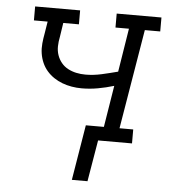

<svg xmlns="http://www.w3.org/2000/svg" viewBox="-51 -576 702 795"><g transform="rotate(5 300.0 -179.0)"><path d="M277 172 315 -58H390L418 -231Q385 -221 351.5 -215Q318 -209 284 -209Q263 -209 242.5 -212.5Q222 -216 203.5 -223Q185 -230 168.5 -241Q152 -252 139 -267Q126 -282 118 -300.5Q110 -319 107 -339Q104 -359 106 -380Q108 -401 112 -422L120 -472H63V-530H250V-472H185L176 -413Q172 -394 171.5 -374.5Q171 -355 177 -337.5Q183 -320 194.5 -306Q206 -292 222 -283.5Q238 -275 256.5 -271Q275 -267 295 -267Q328 -267 361.5 -274.5Q395 -282 429 -291L458 -472H402V-530H588V-472H524L455 -58H512V0H371L342 172Z"/></g></svg>

Font: Iosevka Curly Slab LtExObl
Style: Regular
Weight: 300
Width: 7
Italic angle: -9°
Monospace: yes
Designer: Belleve Invis
Foundry: Belleve Invis
Version: Version 11.1.0; ttfautohint (v1.8.3)